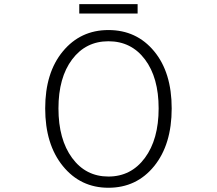

<svg xmlns="http://www.w3.org/2000/svg" viewBox="-20 -886 1040 919"><path d="M499 12.7Q365.2 12.7 280.8 -91.3Q196.3 -195.3 196.3 -367.2Q196.3 -538.1 280.8 -640.1Q365.2 -742.2 499 -742.2Q633.8 -742.2 717.8 -640.6Q801.8 -539.1 801.8 -367.2Q801.8 -194.3 717.8 -90.8Q633.8 12.7 499 12.7ZM739.3 -367.2Q739.3 -514.6 673.8 -601.6Q608.4 -688.5 499 -688.5Q390.6 -688.5 325.2 -601.6Q259.8 -514.6 259.8 -367.2Q259.8 -218.8 325.2 -129.9Q390.6 -41 499 -41Q607.4 -41 673.3 -129.9Q739.3 -218.8 739.3 -367.2ZM359.4 -821.3V-866.2H638.7V-821.3Z"/></svg>

Font: GenEi Gothic M Light
Style: Regular
Weight: 300
Designer: o_tamon (Modified); [Source Han Sans]
Ryoko NISHIZUKA  (kana & ideographs); Paul D. Hunt (Latin, Greek & Cyrillic); Wenl
Version: Version 1.1a;Original Version 1.004